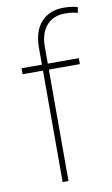

<svg xmlns="http://www.w3.org/2000/svg" viewBox="-87 -806 498 851"><g transform="rotate(-10 162.5 -380.0)"><path d="M150.4 0H124V-501.5H32.2V-528.3H124V-603.5Q124 -679.2 160.9 -719.7Q197.8 -760.3 262.2 -760.3Q277.3 -760.3 293.5 -758.5Q309.6 -756.8 324.7 -752L320.8 -726.6Q307.1 -730.5 294.9 -732.2Q282.7 -733.9 262.7 -733.9Q210.9 -733.9 180.7 -699.7Q150.4 -665.5 150.4 -603.5V-528.3H290V-501.5H150.4Z"/></g></svg>

Font: Vazirmatn RD Thin
Style: Regular
Weight: 100
Designer: Saber Rastikerdar
Foundry: Saber Rastikerdar
Version: Version 32.102